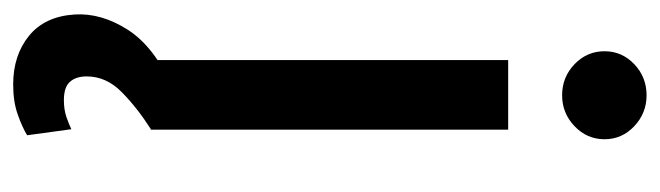

<svg xmlns="http://www.w3.org/2000/svg" viewBox="-377 -420 1007 293"><g transform="rotate(90 126.5 -273.5)"><path d="M109 209.9Q64.3 209.9 34.6 185.7Q5 161.6 2.1 116.1Q-0.4 75.3 25.4 35Q51.1 -5.3 113.6 -33.4L176.8 0Q144.5 20.6 120.6 44.2Q96.6 67.8 96.6 97.7Q96.6 114 104.8 123.2Q112.9 132.5 132.8 132.5Q147.4 132.5 158.7 128.6Q170.1 124.6 177.2 121.1L186.4 188.6Q174.4 196 154.8 202.9Q135.3 209.9 109 209.9ZM71.7 0V-545.5H177.9V0ZM125.4 -627.8Q97.7 -627.8 77.9 -646.8Q58.2 -665.8 58.2 -692.5Q58.2 -719.1 77.9 -737.9Q97.7 -756.7 125.4 -756.7Q152.7 -756.7 172.6 -737.9Q192.5 -719.1 192.5 -692.5Q192.5 -665.8 172.6 -646.8Q152.7 -627.8 125.4 -627.8Z"/></g></svg>

Font: Inter UI Medium
Style: Regular
Weight: 500
Designer: Rasmus Andersson
Foundry: rsms
Version: 3.2;8d6f07862